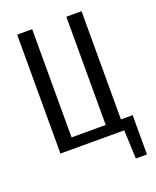

<svg xmlns="http://www.w3.org/2000/svg" viewBox="-135 -658 713 877"><g transform="rotate(-20 221.5 -219.5)"><path d="M372 139 366 0H56V-578H129V-52H295V-578H369V-52H426V139Z"/></g></svg>

Font: Oswald Light
Style: Regular
Weight: 300
Designer: Vernon Adams
Foundry: Vernon Adams
Version: Version 4.103;gftools[0.9.33.dev8+g029e19f]